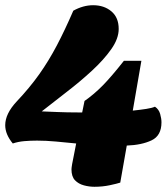

<svg xmlns="http://www.w3.org/2000/svg" viewBox="-41 -700 640 736"><path d="M321 16Q301 16 280.5 10.5Q260 5 246.5 -9Q233 -23 233 -51Q233 -56 235.5 -71Q238 -86 242 -104L251 -150Q211 -154 173 -157.5Q135 -161 101 -161Q76 -161 52.5 -159Q29 -157 8 -150Q-21 -185 -21 -220Q-21 -264 23 -311Q73 -364 109.5 -415.5Q146 -467 177 -526Q208 -585 240 -659Q278 -680 316 -680Q358 -680 386 -656.5Q414 -633 414 -589Q414 -552 385.5 -511.5Q357 -471 311.5 -429Q266 -387 214.5 -347.5Q163 -308 119 -273Q145 -272 181 -270.5Q217 -269 256 -269Q265 -269 274 -269L283 -313Q319 -338 352.5 -372Q386 -406 434 -467H501L468 -276Q497 -279 519.5 -282.5Q542 -286 553 -291Q568 -281 573 -263Q578 -245 578 -231Q578 -180 540 -162Q502 -144 445 -142L420 0Q408 4 380 10Q352 16 321 16Z"/></svg>

Font: Sansita Swashed Black
Style: Regular
Weight: 900
Designer: Pablo Cosgaya
Foundry: Omnibus-Type
Version: Version 1.003; ttfautohint (v1.8.3)